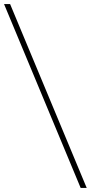

<svg xmlns="http://www.w3.org/2000/svg" viewBox="-20 -822 450 952"><path d="M380 110 0 -802H30L410 110Z"/></svg>

Font: Display Black
Style: Regular
Weight: 900
Designer: Latin by Veronika Burian and Jose Scaglione. Greek by Irene Vlachou. Cyrillic by Vera Evstafieva.
Foundry: TypeTogether
Version: Version 3.002